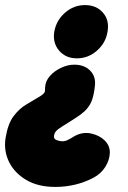

<svg xmlns="http://www.w3.org/2000/svg" viewBox="-59 -545 505 757"><path d="M234 -290Q274 -290 297 -266Q320 -242 315 -205Q311 -168 302 -146Q293 -124 276 -108Q259 -92 230 -74Q200 -55 184 -45Q168 -35 162 -28Q156 -21 154 -10Q152 3 164.5 7.5Q177 12 187 12Q198 12 209 6.5Q220 1 236 -9Q268 -26 301 -18.5Q334 -11 354 9Q375 30 374 58Q373 86 356.5 112.5Q340 139 311 155Q241 192 159 192Q91 192 44.5 164.5Q-2 137 -23.5 93Q-45 49 -37 -1Q-28 -57 -5.5 -87Q17 -117 45.5 -133.5Q74 -150 100 -166Q117 -177 118 -184.5Q119 -192 119 -202Q120 -225 137.5 -245Q155 -265 181.5 -277.5Q208 -290 234 -290ZM276 -525Q321 -525 347 -495Q373 -465 365 -420Q358 -376 323.5 -345.5Q289 -315 244 -315Q200 -315 174 -345.5Q148 -376 155 -420Q163 -465 197.5 -495Q232 -525 276 -525Z"/></svg>

Font: Winky Sans Black
Style: Italic
Weight: 900
Italic angle: -8.97852°
Designer: Simon Atzbach
Foundry: typofactur
Version: Version 1.205